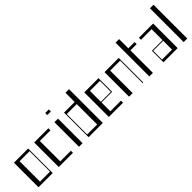

<svg xmlns="http://www.w3.org/2000/svg" viewBox="221 -1968 3152 3152"><g transform="rotate(-45 1797.0 -392.0)"><path d="M70 -570H400V0H70ZM385 -48V-522H153V-48Z M540 -570H870V-522H623V-48H870V0H540Z M1010 -570H1093V0H1010ZM1010 -784H1093V-736H1010Z M1233 -570H1480V-784H1563V0H1233ZM1480 -48V-522H1248V-48Z M1703 -570H2033V-253H1786V-48H2033V0H1703ZM2018 -268V-522H1786V-268Z M2173 -570H2503V0H2488V-522H2256V0H2173Z M2643 -784H2726V-570H2871V-522H2726V0H2643Z M2971 -268H3218V-522H2971V-570H3301V0H2971ZM3218 -48V-253H2986V-48Z M3441 -784H3524V0H3441Z"/></g></svg>

Font: Facade Sud
Style: Regular
Weight: 100
Designer: Éléonore Fines
Foundry: Velvetyne Type Foundry
Version: Version 1.001;Glyphs 3.2 (3202)